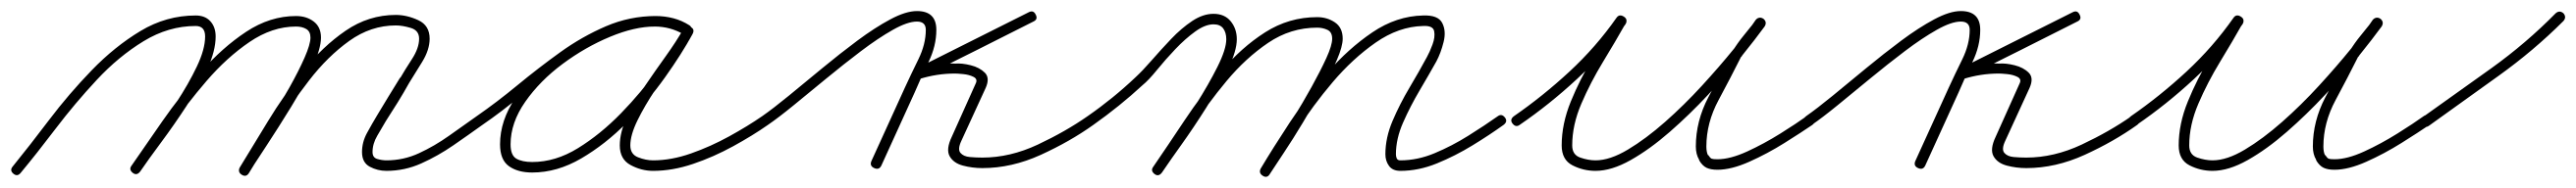

<svg xmlns="http://www.w3.org/2000/svg" viewBox="-24 -295 4647 340"><path d="M-1 6Q29 -31 64.5 -78Q100 -125 141.5 -168Q183 -211 229.5 -239Q276 -267 329 -267Q346 -267 355.5 -256.5Q365 -246 365 -229Q365 -203 350 -170.5Q335 -138 312.5 -103.5Q290 -69 267 -38Q244 -7 229 15Q223 23 216 18Q208 12 213 5Q228 -16 250 -46Q272 -76 294 -109.5Q316 -143 331 -174.5Q346 -206 346 -229Q346 -248 329 -248Q280 -248 235 -220.5Q190 -193 150.5 -150.5Q111 -108 76.5 -62.5Q42 -17 13 18Q7 25 0 19Q-7 13 -1 6ZM213 5Q237 -30 269 -76Q301 -122 339 -165.5Q377 -209 420 -237.5Q463 -266 510 -266Q529 -266 542 -256Q555 -246 555 -227Q555 -207 539.5 -173Q524 -139 501 -101.5Q478 -64 457 -32Q436 0 425 17Q420 25 412 20Q404 15 409 7Q416 -4 430.5 -27Q445 -50 463.5 -79Q482 -108 498.5 -137.5Q515 -167 525.5 -191Q536 -215 536 -227Q536 -238 528.5 -242.5Q521 -247 510 -247Q467 -247 426 -219Q385 -191 348.5 -148.5Q312 -106 281.5 -61.5Q251 -17 229 15Q223 23 216 18Q208 12 213 5ZM409 7Q431 -29 459.5 -76Q488 -123 523 -167Q558 -211 599.5 -239.5Q641 -268 690 -268Q710 -268 730.5 -258.5Q751 -249 751 -225Q751 -205 737.5 -183Q724 -161 714 -145Q704 -127 693.5 -110Q683 -93 672 -76Q672 -76 672 -76Q672 -76 672 -76Q672 -76 672 -76Q672 -76 672 -76Q665 -64 656.5 -49.5Q648 -35 648 -20Q648 -10 656.5 -7.5Q665 -5 673 -5Q704 -5 732 -18Q760 -31 786 -49.5Q812 -68 836 -85Q843 -90 849 -82Q854 -75 846 -69Q821 -51 793.5 -32Q766 -13 736 0.5Q706 14 673 14Q657 14 643 6.5Q629 -1 629 -20Q629 -38 638 -54.5Q647 -71 656 -86Q656 -86 656 -86Q656 -86 656 -86Q656 -86 656 -86Q656 -86 656 -86Q666 -103 676.5 -120Q687 -137 698 -155V-154Q706 -168 719 -188Q732 -208 732 -225Q732 -240 717 -244.5Q702 -249 690 -249Q645 -249 606 -221Q567 -193 533.5 -149.5Q500 -106 473 -61Q446 -16 425 18Q420 26 412 21Q404 16 409 7Z M833 -72Q828 -79 836 -85Q872 -110 909.5 -141Q947 -172 986.5 -200.5Q1026 -229 1069 -247.5Q1112 -266 1159 -266Q1175 -266 1190.5 -262Q1206 -258 1220 -249Q1227 -243 1222 -236Q1217 -228 1209 -233Q1185 -247 1157 -247Q1121 -247 1076.5 -228.5Q1032 -210 991 -179.5Q950 -149 923.5 -111Q897 -73 897 -34Q897 -14 907.5 -8Q918 -2 936 -2Q978 -2 1018.5 -27Q1059 -52 1096 -90Q1133 -128 1162 -169Q1191 -210 1209 -243Q1213 -251 1222 -246Q1230 -242 1225 -233Q1215 -214 1196 -187.5Q1177 -161 1158 -132.5Q1139 -104 1126 -77.5Q1113 -51 1113 -32Q1113 -16 1127 -10.5Q1141 -5 1154 -5Q1187 -5 1222.5 -17.5Q1258 -30 1291.5 -48.5Q1325 -67 1351 -85Q1358 -90 1364 -82Q1369 -75 1361 -69Q1334 -50 1298.5 -30.5Q1263 -11 1226 1.5Q1189 14 1154 14Q1133 14 1113.5 3.5Q1094 -7 1094 -32Q1094 -56 1107 -83.5Q1120 -111 1139 -139Q1158 -167 1177 -193.5Q1196 -220 1209 -243Q1213 -251 1222 -246Q1230 -242 1225 -233Q1206 -198 1175.5 -155Q1145 -112 1106.5 -73Q1068 -34 1024.5 -8.5Q981 17 936 17Q910 17 894 5.5Q878 -6 878 -34Q878 -77 906 -118.5Q934 -160 977.5 -193Q1021 -226 1069 -246Q1117 -266 1157 -266Q1191 -266 1219 -249Q1227 -245 1221 -236Q1216 -228 1208 -233Q1198 -241 1185 -244Q1172 -247 1159 -247Q1114 -247 1073 -229Q1032 -211 993 -182.5Q954 -154 917.5 -123.5Q881 -93 846 -69Q839 -64 833 -72Z M1348 -72Q1343 -79 1351 -85Q1371 -99 1399 -122Q1427 -145 1459 -171.5Q1491 -198 1522.5 -221.5Q1554 -245 1582 -260Q1610 -275 1630 -275Q1665 -275 1665 -241Q1665 -212 1651 -183Q1637 -154 1626 -128Q1611 -95 1596 -62Q1581 -29 1566 4Q1562 13 1553 9Q1544 5 1548 -4Q1563 -37 1578 -70Q1593 -103 1608 -136Q1619 -160 1632.5 -187.5Q1646 -215 1646 -241Q1646 -256 1630 -256Q1613 -256 1586.5 -241Q1560 -226 1529 -202.5Q1498 -179 1466.5 -153Q1435 -127 1407.5 -104.5Q1380 -82 1361 -69Q1354 -64 1348 -72ZM1844 -269Q1849 -260 1840 -256Q1789 -230 1738 -204.5Q1687 -179 1635 -153Q1627 -149 1624 -158Q1620 -168 1628 -170Q1646 -176 1663.5 -178.5Q1681 -181 1699 -180Q1699 -180 1699 -180Q1699 -180 1699 -180Q1699 -180 1699 -180Q1699 -180 1699 -180Q1711 -181 1727 -177Q1743 -173 1752.5 -163.5Q1762 -154 1754 -136Q1754 -136 1754 -136Q1754 -136 1754 -136Q1754 -136 1754 -136Q1754 -136 1754 -136Q1743 -112 1732 -88Q1721 -64 1710 -40Q1710 -40 1710 -40Q1710 -40 1710 -40Q1710 -40 1710 -40Q1710 -40 1710 -40Q1703 -25 1708.5 -18.5Q1714 -12 1725.5 -11Q1737 -10 1748 -10Q1798 -10 1848 -33.5Q1898 -57 1938 -85Q1945 -90 1951 -82Q1956 -75 1948 -69Q1906 -39 1853.5 -15Q1801 9 1748 9Q1730 9 1713 4.5Q1696 0 1689 -12.5Q1682 -25 1693 -48Q1693 -48 1693 -48Q1693 -48 1693 -48Q1693 -48 1693 -48Q1693 -48 1693 -48Q1704 -72 1714.5 -96Q1725 -120 1736 -144Q1736 -144 1736 -144Q1736 -144 1736 -144Q1736 -144 1736 -144Q1736 -144 1736 -144Q1740 -152 1732 -156Q1724 -160 1713.5 -161Q1703 -162 1699 -162Q1699 -162 1699 -162Q1699 -162 1699 -162Q1699 -162 1699 -162Q1699 -162 1699 -162Q1682 -162 1666 -159.5Q1650 -157 1634 -152Q1625 -150 1622 -158Q1619 -166 1627 -170Q1729 -221 1832 -273Q1840 -277 1844 -269Z M1938 -85Q1984 -117 2024 -155Q2037 -167 2053.5 -186Q2070 -205 2088.5 -224.5Q2107 -244 2126.5 -257Q2146 -270 2165 -270Q2185 -270 2196 -256.5Q2207 -243 2207 -224Q2207 -203 2191 -170Q2175 -137 2152 -100.5Q2129 -64 2106.5 -32.5Q2084 -1 2072 17Q2066 25 2059 20Q2051 14 2056 7Q2068 -10 2089.5 -40.5Q2111 -71 2133.5 -106.5Q2156 -142 2172 -174Q2188 -206 2188 -224Q2188 -236 2182.5 -243.5Q2177 -251 2165 -251Q2150 -251 2132 -238Q2114 -225 2096 -206Q2078 -187 2063 -168.5Q2048 -150 2037 -141Q1996 -103 1948 -69Q1941 -64 1935 -72Q1930 -79 1938 -85ZM2056 7Q2082 -31 2112.5 -77Q2143 -123 2179 -166Q2215 -209 2258 -236.5Q2301 -264 2352 -264Q2370 -264 2384 -254.5Q2398 -245 2398 -225Q2398 -211 2387.5 -186.5Q2377 -162 2360.5 -132.5Q2344 -103 2326 -73Q2308 -43 2292 -19Q2276 5 2267 19Q2262 27 2254 22Q2246 17 2251 9Q2259 -3 2274.5 -27Q2290 -51 2308 -80Q2326 -109 2342 -138Q2358 -167 2368.5 -190Q2379 -213 2379 -225Q2379 -237 2370.5 -241Q2362 -245 2352 -245Q2304 -245 2263.5 -217.5Q2223 -190 2188.5 -148.5Q2154 -107 2125 -62Q2096 -17 2072 17Q2066 25 2059 20Q2051 14 2056 7ZM2250 10Q2272 -27 2302.5 -73.5Q2333 -120 2370.5 -163.5Q2408 -207 2451.5 -236.5Q2495 -266 2543 -267Q2570 -268 2577.5 -253.5Q2585 -239 2580 -219Q2575 -199 2567 -184Q2553 -159 2536.5 -131Q2520 -103 2507 -73.5Q2494 -44 2494 -16Q2494 -12 2495.5 -8.5Q2497 -5 2502 -5Q2533 -5 2564 -18Q2595 -31 2624.5 -49.5Q2654 -68 2678 -85Q2685 -90 2691 -82Q2696 -75 2688 -69Q2663 -51 2632 -32Q2601 -13 2568 0.5Q2535 14 2502 14Q2488 14 2481.5 5Q2475 -4 2475 -16Q2475 -46 2488 -76.5Q2501 -107 2518.5 -136.5Q2536 -166 2550 -192Q2555 -201 2560 -214.5Q2565 -228 2563 -238.5Q2561 -249 2543 -248Q2499 -247 2457.5 -218Q2416 -189 2380 -146.5Q2344 -104 2315.5 -59Q2287 -14 2267 19Q2262 28 2254 23Q2246 18 2250 10Z M2704 -72Q2699 -79 2707 -85Q2759 -121 2807 -165.5Q2855 -210 2892 -263Q2897 -270 2905 -265Q2913 -260 2908 -252Q2890 -220 2867.5 -183Q2845 -146 2828.5 -107.5Q2812 -69 2812 -32Q2812 -15 2826.5 -10Q2841 -5 2854 -5Q2880 -5 2912.5 -24.5Q2945 -44 2979.5 -74.5Q3014 -105 3046 -140Q3078 -175 3103.5 -206.5Q3129 -238 3143 -259Q3149 -266 3156 -260Q3164 -254 3158 -247Q3148 -234 3137 -220.5Q3126 -207 3117 -192Q3117 -192 3117 -192Q3117 -192 3117 -192Q3117 -192 3117 -192.5Q3117 -193 3117 -193Q3098 -155 3076 -114Q3054 -73 3054 -30Q3054 -20 3057 -14Q3057 -14 3057 -14Q3057 -14 3057 -14Q3057 -15 3057 -15Q3057 -15 3057 -15Q3061 -9 3063.5 -8Q3066 -7 3074 -7Q3097 -7 3127.5 -21Q3158 -35 3187.5 -53.5Q3217 -72 3235 -85Q3242 -90 3248 -82Q3253 -75 3245 -69Q3226 -56 3195 -36.5Q3164 -17 3131.5 -2.5Q3099 12 3074 12Q3062 12 3054.5 8.5Q3047 5 3041 -5Q3041 -5 3041 -5Q3041 -5 3041 -6Q3041 -6 3041 -6Q3041 -6 3041 -6Q3035 -16 3035 -30Q3035 -76 3057.5 -119Q3080 -162 3101 -201Q3101 -201 3101 -201.5Q3101 -202 3101 -202Q3101 -202 3101 -202Q3101 -202 3101 -202Q3110 -217 3121.5 -231Q3133 -245 3144 -259Q3149 -266 3157 -261Q3164 -255 3159 -247Q3143 -225 3116.5 -192Q3090 -159 3057 -123.5Q3024 -88 2988 -56.5Q2952 -25 2917.5 -5.5Q2883 14 2854 14Q2832 14 2812.5 4Q2793 -6 2793 -32Q2793 -71 2809.5 -111.5Q2826 -152 2849 -190Q2872 -228 2892 -262Q2896 -270 2905 -264Q2913 -259 2908 -251Q2870 -198 2820.5 -152Q2771 -106 2717 -69Q2710 -64 2704 -72Z M3231 -72Q3226 -79 3234 -85Q3254 -99 3282 -122Q3310 -145 3342 -171.5Q3374 -198 3405.5 -221.5Q3437 -245 3465 -260Q3493 -275 3513 -275Q3548 -275 3548 -241Q3548 -212 3534 -183Q3520 -154 3509 -128Q3494 -95 3479 -62Q3464 -29 3449 4Q3445 13 3436 9Q3427 5 3431 -4Q3446 -37 3461 -70Q3476 -103 3491 -136Q3502 -160 3515.5 -187.5Q3529 -215 3529 -241Q3529 -256 3513 -256Q3496 -256 3469.5 -241Q3443 -226 3412 -202.5Q3381 -179 3349.5 -153Q3318 -127 3290.5 -104.5Q3263 -82 3244 -69Q3237 -64 3231 -72ZM3727 -269Q3732 -260 3723 -256Q3672 -230 3621 -204.5Q3570 -179 3518 -153Q3510 -149 3507 -158Q3503 -168 3511 -170Q3529 -176 3546.5 -178.5Q3564 -181 3582 -180Q3582 -180 3582 -180Q3582 -180 3582 -180Q3582 -180 3582 -180Q3582 -180 3582 -180Q3594 -181 3610 -177Q3626 -173 3635.5 -163.5Q3645 -154 3637 -136Q3637 -136 3637 -136Q3637 -136 3637 -136Q3637 -136 3637 -136Q3637 -136 3637 -136Q3626 -112 3615 -88Q3604 -64 3593 -40Q3593 -40 3593 -40Q3593 -40 3593 -40Q3593 -40 3593 -40Q3593 -40 3593 -40Q3586 -25 3591.5 -18.5Q3597 -12 3608.5 -11Q3620 -10 3631 -10Q3681 -10 3731 -33.5Q3781 -57 3821 -85Q3828 -90 3834 -82Q3839 -75 3831 -69Q3789 -39 3736.5 -15Q3684 9 3631 9Q3613 9 3596 4.5Q3579 0 3572 -12.5Q3565 -25 3576 -48Q3576 -48 3576 -48Q3576 -48 3576 -48Q3576 -48 3576 -48Q3576 -48 3576 -48Q3587 -72 3597.5 -96Q3608 -120 3619 -144Q3619 -144 3619 -144Q3619 -144 3619 -144Q3619 -144 3619 -144Q3619 -144 3619 -144Q3623 -152 3615 -156Q3607 -160 3596.5 -161Q3586 -162 3582 -162Q3582 -162 3582 -162Q3582 -162 3582 -162Q3582 -162 3582 -162Q3582 -162 3582 -162Q3565 -162 3549 -159.5Q3533 -157 3517 -152Q3508 -150 3505 -158Q3502 -166 3510 -170Q3612 -221 3715 -273Q3723 -277 3727 -269Z M3817 -72Q3812 -79 3820 -85Q3872 -121 3920 -165.5Q3968 -210 4005 -263Q4010 -270 4018 -265Q4026 -260 4021 -252Q4003 -220 3980.5 -183Q3958 -146 3941.5 -107.5Q3925 -69 3925 -32Q3925 -15 3939.5 -10Q3954 -5 3967 -5Q3993 -5 4025.5 -24.5Q4058 -44 4092.5 -74.5Q4127 -105 4159 -140Q4191 -175 4216.5 -206.5Q4242 -238 4256 -259Q4262 -266 4269 -260Q4277 -254 4271 -247Q4261 -234 4250 -220.5Q4239 -207 4230 -192Q4230 -192 4230 -192Q4230 -192 4230 -192Q4230 -192 4230 -192.5Q4230 -193 4230 -193Q4211 -155 4189 -114Q4167 -73 4167 -30Q4167 -20 4170 -14Q4170 -14 4170 -14Q4170 -14 4170 -14Q4170 -15 4170 -15Q4170 -15 4170 -15Q4174 -9 4176.5 -8Q4179 -7 4187 -7Q4210 -7 4240.5 -21Q4271 -35 4300.5 -53.5Q4330 -72 4348 -85Q4355 -90 4361 -82Q4366 -75 4358 -69Q4339 -56 4308 -36.5Q4277 -17 4244.5 -2.5Q4212 12 4187 12Q4175 12 4167.5 8.5Q4160 5 4154 -5Q4154 -5 4154 -5Q4154 -5 4154 -6Q4154 -6 4154 -6Q4154 -6 4154 -6Q4148 -16 4148 -30Q4148 -76 4170.5 -119Q4193 -162 4214 -201Q4214 -201 4214 -201.5Q4214 -202 4214 -202Q4214 -202 4214 -202Q4214 -202 4214 -202Q4223 -217 4234.5 -231Q4246 -245 4257 -259Q4262 -266 4270 -261Q4277 -255 4272 -247Q4256 -225 4229.5 -192Q4203 -159 4170 -123.5Q4137 -88 4101 -56.5Q4065 -25 4030.5 -5.5Q3996 14 3967 14Q3945 14 3925.5 4Q3906 -6 3906 -32Q3906 -71 3922.5 -111.5Q3939 -152 3962 -190Q3985 -228 4005 -262Q4009 -270 4018 -264Q4026 -259 4021 -251Q3983 -198 3933.5 -152Q3884 -106 3830 -69Q3823 -64 3817 -72Z M4346 -83Q4408 -127 4470.5 -172Q4533 -217 4586 -271Q4593 -277 4600 -271Q4606 -264 4600 -257Q4546 -203 4482.5 -157.5Q4419 -112 4358 -68Q4350 -62 4344 -70Q4339 -78 4346 -83Z"/></svg>

Font: FRB American Cursive Guidelines Extralight
Style: Italic
Weight: 200
Italic angle: -25°
Version: Version 2.0;Modular Font Editor K font №1